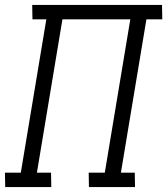

<svg xmlns="http://www.w3.org/2000/svg" viewBox="-33 -755 675 775"><path d="M-12 0 -13 -58H51L154 -677H98L97 -735H621L622 -677H558L455 -58H511L512 0H326L325 -58H390L493 -677H219L116 -58H173L174 0Z"/></svg>

Font: Iosevka Etoile Light
Style: Italic
Weight: 300
Italic angle: -9°
Designer: Belleve Invis
Foundry: Belleve Invis
Version: Version 22.1.2; ttfautohint (v1.8.4)